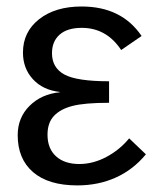

<svg xmlns="http://www.w3.org/2000/svg" viewBox="-20 -558 486 588"><path d="M222.7 -55.7Q265.1 -55.7 305.9 -77.4Q346.7 -99.1 375.5 -134.3L426.8 -85.4Q387.7 -38.1 334.5 -14.2Q281.2 9.8 216.8 9.8Q128.4 9.8 81.3 -30.8Q34.2 -71.3 34.2 -144Q34.2 -197.8 70.6 -233.9Q106.9 -270 163.1 -275.4V-276.4Q111.3 -282.2 80.8 -315.4Q50.3 -348.6 50.3 -397Q50.3 -460.4 99.9 -499.3Q149.4 -538.1 230 -538.1Q352.5 -538.1 413.6 -447.8L351.1 -404.8Q306.2 -472.7 230.5 -472.7Q186 -472.7 162.6 -451.9Q139.2 -431.2 139.2 -395Q139.2 -350.6 177.2 -329.8Q215.3 -309.1 314 -309.1V-243.2Q239.3 -243.2 202.1 -233.6Q165 -224.1 145.3 -203.1Q125.5 -182.1 125.5 -145.5Q125.5 -103 151.6 -79.3Q177.7 -55.7 222.7 -55.7Z"/></svg>

Font: Arial
Style: Regular
Weight: 400
Designer: Steve Matteson
Foundry: Ascender Corporation
Version: Version 2.00.3